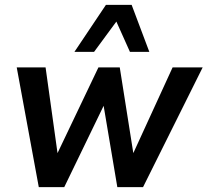

<svg xmlns="http://www.w3.org/2000/svg" viewBox="-20 -772 856 792"><path d="M140 0 49 -494H168L220 -121H208L386 -494H474L533 -121H521L692 -494H816L570 0H464L400 -380H429L245 0ZM287 -558 417 -752H523L596 -558H516L460 -683L368 -558Z"/></svg>

Font: Nunito Sans 10pt SemiCondensed
Style: Bold Italic
Weight: 700
Width: 4
Italic angle: -9°
Designer: Vernon Adams
Foundry: Vernon Adams
Version: Version 3.101;gftools[0.9.27]